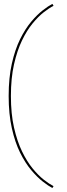

<svg xmlns="http://www.w3.org/2000/svg" viewBox="-20 -773 345 986"><path d="M249 192.5 255 183Q233.5 172 205.2 150Q177 128 147.5 92Q118 56 93 4.2Q68 -47.5 52 -117.8Q36 -188 36 -280Q36 -372 52 -442.8Q68 -513.5 93 -565.2Q118 -617 147.5 -652.8Q177 -688.5 205.2 -710.5Q233.5 -732.5 255 -743L249 -753Q228.5 -742.5 199.8 -720.2Q171 -698 140.2 -661.5Q109.5 -625 83.2 -571.8Q57 -518.5 40.8 -446.2Q24.5 -374 24.5 -280Q24.5 -187 40.8 -114.5Q57 -42 83.2 11Q109.5 64 140.2 100.5Q171 137 199.8 159.5Q228.5 182 249 192.5Z"/></svg>

Font: Anybody Expanded Thin
Style: Regular
Weight: 250
Width: 7
Version: Version 1.113;gftools[0.9.25]